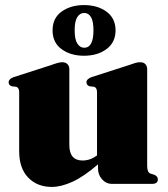

<svg xmlns="http://www.w3.org/2000/svg" viewBox="-20 -724 663 756"><path d="M55.5 -128.5V-361.5Q55.5 -379.5 42.5 -382.5L27.5 -384Q14 -387.5 14 -400.5Q14 -412.5 33 -420L180.5 -467.5Q211.5 -479 224.5 -479Q238.5 -479 245.8 -471.2Q253 -463.5 253 -451.5V-153.5Q253 -92 305 -92Q335.5 -92 362 -112V-361.5Q362 -379.5 349 -382.5L334 -384Q320.5 -387.5 320.5 -400.5Q320.5 -412.5 339.5 -420L487 -467.5Q503.5 -473.5 513 -476.2Q522.5 -479 532 -479Q545.5 -479 552.5 -471.2Q559.5 -463.5 559.5 -451.5V-71Q559.5 -45 572.5 -40.5L587 -36Q601.5 -30 601.5 -18Q601.5 0 579 0H419.5Q398 0 382 -17.8Q366 -35.5 366 -60V-77Q310.5 -29 265.8 -8.5Q221 12 184 12Q126.5 12 91 -24.8Q55.5 -61.5 55.5 -128.5ZM310.5 -504.5Q258.5 -504.5 222.8 -530.2Q187 -556 187 -604.5Q187 -653 222.8 -678.5Q258.5 -704 310.5 -704Q364.5 -704 399.8 -677.8Q435 -651.5 435 -604.5Q435 -557.5 399.8 -531Q364.5 -504.5 310.5 -504.5ZM311.5 -673Q295 -673 284.5 -657Q274 -641 274 -604.5Q274 -569 284.5 -552.5Q295 -536 311.5 -536Q348 -536 348 -604.5Q348 -640.5 338.2 -656.8Q328.5 -673 311.5 -673Z"/></svg>

Font: Fraunces 72pt Black
Style: Regular
Weight: 900
Version: Version 1.000;[0bf87f6ff]